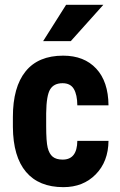

<svg xmlns="http://www.w3.org/2000/svg" viewBox="-20 -770 500 800"><path d="M241.2 -105Q301.3 -105 302.2 -183.1H432.1Q431.2 -96.7 378.9 -43.5Q326.7 9.8 244.1 9.8Q142.1 9.8 88.4 -53.7Q34.7 -117.2 33.7 -240.7V-282.7Q33.7 -407.2 86.7 -472.7Q139.6 -538.1 243.2 -538.1Q330.6 -538.1 380.9 -484.1Q431.2 -430.2 432.1 -331.1H302.2Q301.8 -375.5 287.6 -399.4Q273.4 -423.3 240.7 -423.3Q204.6 -423.3 189 -397.7Q173.3 -372.1 172.4 -298.3V-244.6Q172.4 -180.2 178.7 -154.5Q185.1 -128.9 199.7 -116.9Q214.4 -105 241.2 -105ZM255.4 -750H410.6L274.9 -598.6H159.7Z"/></svg>

Font: Roboto Condensed
Style: Bold
Weight: 700
Designer: Google
Version: Version 2.134; 2016